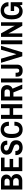

<svg xmlns="http://www.w3.org/2000/svg" viewBox="2700 -3438 750 6191"><g transform="rotate(-90 3075.5 -343.0)"><path d="M60 0V-686H355Q409 -686 451.5 -664.5Q494 -643 518 -604.5Q542 -566 542 -516Q542 -459 512.5 -417.5Q483 -376 437 -360V-356Q490 -340 524 -294Q558 -248 558 -184Q558 -128 530.5 -86.5Q503 -45 457 -22.5Q411 0 355 0ZM334 -114Q375 -114 401 -136.5Q427 -159 427 -200Q427 -242 401.5 -268.5Q376 -295 328 -295H188V-114ZM320 -408Q364 -408 387.5 -432Q411 -456 411 -493Q411 -531 388 -551.5Q365 -572 326 -572H188V-408Z M652 -686H1089V-572H780V-408H1045V-294H780V-114H1095V0H652Z M1406 12Q1341 12 1287 -12.5Q1233 -37 1201 -85Q1169 -133 1169 -201Q1169 -210 1170 -214V-223H1303V-218Q1302 -215 1302 -207Q1302 -157 1331 -127.5Q1360 -98 1412 -98Q1465 -98 1490.5 -121.5Q1516 -145 1516 -179Q1516 -213 1498 -234.5Q1480 -256 1453.5 -268Q1427 -280 1379 -296Q1316 -316 1277 -336Q1238 -356 1210.5 -397Q1183 -438 1183 -506Q1183 -568 1214 -611.5Q1245 -655 1297 -676.5Q1349 -698 1412 -698Q1510 -698 1572.5 -647.5Q1635 -597 1635 -496V-484H1504V-493Q1504 -537 1479 -562.5Q1454 -588 1411 -588Q1366 -588 1340.5 -567.5Q1315 -547 1315 -515Q1315 -487 1332 -469Q1349 -451 1374.5 -440Q1400 -429 1445 -415Q1510 -394 1550 -374.5Q1590 -355 1619 -314Q1648 -273 1648 -206Q1648 -93 1583.5 -40.5Q1519 12 1406 12Z M1993 12Q1861 12 1790.5 -76.5Q1720 -165 1720 -343Q1720 -521 1790.5 -609.5Q1861 -698 1993 -698Q2106 -698 2175.5 -631Q2245 -564 2245 -431H2114Q2114 -508 2081.5 -548Q2049 -588 1993 -588Q1923 -588 1887.5 -530.5Q1852 -473 1852 -368V-318Q1852 -213 1888.5 -155.5Q1925 -98 1997 -98Q2054 -98 2087 -137.5Q2120 -177 2120 -254H2245Q2245 -124 2176 -56Q2107 12 1993 12Z M2338 0V-686H2466V-408H2682V-686H2810V0H2682V-294H2466V0Z M2930 0V-686H3217Q3318 -686 3372.5 -632Q3427 -578 3427 -490Q3427 -428 3396.5 -382Q3366 -336 3312 -314L3444 0H3305L3191 -286H3058V0ZM3199 -399Q3244 -399 3266.5 -422.5Q3289 -446 3289 -490Q3289 -529 3268 -550.5Q3247 -572 3204 -572H3058V-399Z M3512 0V-686H3640V0Z M3893 12Q3800 12 3749.5 -33Q3699 -78 3699 -163V-216H3826V-173Q3826 -137 3843 -117.5Q3860 -98 3893 -98Q3925 -98 3941.5 -117.5Q3958 -137 3958 -173V-686H4086V-163Q4086 -78 4036 -33Q3986 12 3893 12Z M4355 0 4146 -686H4278L4422 -195H4426L4568 -686H4693L4484 0Z M4743 0V-686H4871V0Z M4981 -686H5094L5306 -308Q5316 -292 5337 -244L5340 -247L5339 -304V-686H5453V0H5339L5127 -378Q5119 -391 5096 -442L5092 -439L5094 -382V0H4981Z M5812 12Q5683 12 5615 -75.5Q5547 -163 5547 -343Q5547 -522 5622 -610Q5697 -698 5838 -698Q5909 -698 5968.5 -668.5Q6028 -639 6064 -582Q6100 -525 6100 -446H5969Q5969 -513 5930.5 -550.5Q5892 -588 5834 -588Q5756 -588 5717.5 -531Q5679 -474 5679 -368V-318Q5679 -211 5717.5 -154.5Q5756 -98 5835 -98Q5894 -98 5931.5 -143.5Q5969 -189 5969 -263V-311L6023 -263H5815V-373H6100V0H6017L5995 -76Q5962 -33 5914.5 -10.5Q5867 12 5812 12Z"/></g></svg>

Font: AXENEO7
Style: Regular
Weight: 400
Designer: Hector Gatti, Simon Guibord
Foundry: Omnibus-Type, Jean-Christophe Thérien
Version: Version 1.000